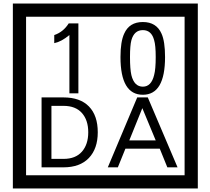

<svg xmlns="http://www.w3.org/2000/svg" viewBox="-20 -980 1195 1090"><path d="M1103 90H53V-960H1103ZM1028 15V-885H128V15ZM425 -450H374V-781Q328 -743 288 -735V-781Q339 -798 370 -847H425ZM917 -656Q917 -442 791 -442Q664 -442 664 -656Q664 -744 685 -789Q714 -855 791 -855Q868 -855 897 -789Q917 -745 917 -656ZM864 -656Q864 -723 855 -752Q840 -809 791 -809Q742 -809 726 -752Q718 -723 718 -656Q718 -587 726 -553Q742 -488 791 -488Q839 -488 855 -554Q864 -587 864 -656ZM535 -229Q535 -136 484.5 -83Q434 -30 340 -30H216V-427H340Q435 -427 485 -375.5Q535 -324 535 -229ZM481 -229Q481 -298 445 -338.5Q409 -379 341 -379H272V-78H341Q409 -78 445 -119Q481 -160 481 -229ZM988 -30H930L887 -136H692L649 -30H592L759 -427H819ZM864 -183 788 -366 714 -183Z"/></svg>

Font: Unicode BMP Fallback SIL
Style: Regular
Weight: 400
Foundry: NRSI, SIL International
Version: Version 5.1 Based on Unicode 5.1